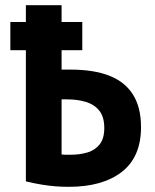

<svg xmlns="http://www.w3.org/2000/svg" viewBox="-20 -713 600 742"><path d="M246 9Q219 9 194 7Q169 5 141.5 0.5Q114 -4 80 -12V-519H20V-628H80V-693H218V-628H298V-519H218V-444H253Q343 -444 403.5 -420Q464 -396 494.5 -346.5Q525 -297 525 -222Q525 -106 450.5 -48.5Q376 9 246 9ZM253 -115Q289 -115 318.5 -124Q348 -133 365.5 -155.5Q383 -178 383 -218Q383 -261 364 -285Q345 -309 312.5 -319Q280 -329 239 -329H218V-116Q228 -115 232.5 -115Q237 -115 253 -115Z"/></svg>

Font: Ubuntu Sans Mono
Style: Regular
Weight: 400
Monospace: yes
Designer: Dalton Maag Ltd
Foundry: Dalton Maag Ltd
Version: Version 1.006